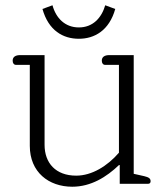

<svg xmlns="http://www.w3.org/2000/svg" viewBox="-20 -697 622 728"><path d="M279 -550C338 -550 394 -581 417 -663L379 -677C365 -629 332 -593 279 -593C226 -593 192 -629 179 -677L141 -663C164 -581 219 -550 279 -550ZM254 11C325 11 384 -26 431 -71H434V0H541C549 0 551 -5 551 -10C551 -21 543 -25 527 -29L487 -38V-488H394C378 -488 366 -482 366 -467C366 -457 371 -451 379 -451H431V-118C387 -67 328 -31 269 -31C191 -31 149 -79 149 -148V-488H56C40 -488 28 -482 28 -467C28 -457 33 -451 41 -451H93V-144C93 -44 165 11 254 11Z"/></svg>

Font: Maitree Light
Style: Regular
Weight: 300
Designer: CadsonDemak Team
Foundry: CadsonDemak
Version: Version 1.000;PS 001.000;hotconv 1.0.88;makeotf.lib2.5.64775